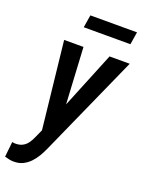

<svg xmlns="http://www.w3.org/2000/svg" viewBox="-202 -789 820 1084"><g transform="rotate(20 208.0 -247.0)"><path d="M138.2 -64 327.6 -528.3H448.7L176.3 80.6Q165 106 150.9 129.9Q136.7 153.8 117.9 173.1Q99.1 192.4 75 203.9Q50.8 215.3 20.5 214.8Q6.8 214.8 -6.3 211.9Q-19.5 209 -33.2 205.1L-23.4 113.8Q-19 114.7 -14.9 115.2Q-10.7 115.7 -6.8 116.2Q18.6 116.7 36.6 107.9Q54.7 99.1 67.1 82.8Q79.6 66.4 88.9 44.9ZM170.9 -528.3 192.9 -129.4 190.4 -6.3 113.8 13.2 54.7 -528.3ZM426.8 -709 414.6 -633.3H134.3L146.5 -709Z"/></g></svg>

Font: Roboto Condensed Medium
Style: Italic
Weight: 500
Italic angle: -12°
Designer: Christian Robertson
Foundry: Google
Version: Version 3.0; 2020